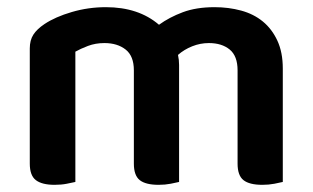

<svg xmlns="http://www.w3.org/2000/svg" viewBox="-20 -508 872 535"><path d="M768 -1Q760 1 744.5 4Q729 7 711 7Q675 7 658.5 -6Q642 -19 642 -52V-312Q642 -352 620 -370Q598 -388 562 -388Q538 -388 515.5 -379Q493 -370 476 -355Q479 -341 479 -327V-1Q471 1 455.5 4Q440 7 422 7Q386 7 369.5 -6Q353 -19 353 -52V-312Q353 -352 330 -370Q307 -388 271 -388Q246 -388 225 -380Q204 -372 190 -364V-1Q181 1 166 4Q151 7 132 7Q97 7 80 -6Q63 -19 63 -52V-373Q63 -396 73 -411.5Q83 -427 104 -441Q134 -461 180 -474.5Q226 -488 275 -488Q366 -488 423 -439Q452 -460 489.5 -474Q527 -488 578 -488Q617 -488 652 -478.5Q687 -469 712.5 -448Q738 -427 753 -394.5Q768 -362 768 -317Z"/></svg>

Font: Baloo 2 SemiBold
Style: Regular
Weight: 600
Designer: Sarang Kulkarni and Ek Type
Foundry: Ek Type
Version: Version 1.640;hotconv 1.0.111;makeotfexe 2.5.65597; ttfautoh